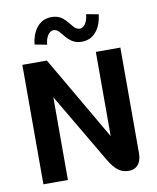

<svg xmlns="http://www.w3.org/2000/svg" viewBox="-95 -948 840 1029"><g transform="rotate(-10 325.0 -433.5)"><path d="M254.2 -875C183.3 -875 147.5 -810 141.7 -745.8L208.3 -733.3C209.2 -763.3 225.8 -804.2 254.2 -804.2C280 -804.2 290.8 -780 312.5 -756.7C336.7 -730.8 357.5 -716.7 395.8 -716.7C466.7 -716.7 502.5 -781.7 508.3 -845.8L441.7 -858.3C440.8 -828.3 424.2 -787.5 395.8 -787.5C370 -787.5 357.5 -813.3 337.5 -835C311.7 -863.3 292.5 -875 254.2 -875ZM191.7 0V-450L412.5 -75C453.3 -4.2 485 8.3 525 8.3C560.8 8.3 591.7 -16.7 591.7 -75V-650H458.3V-191.7L191.7 -650H58.3V0Z"/></g></svg>

Font: BoonHome
Style: Bold
Weight: 700
Designer: Sungsit Sawaiwan
Foundry: Sungsit Sawaiwan
Version: Version 0.2